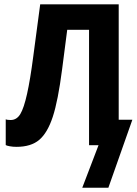

<svg xmlns="http://www.w3.org/2000/svg" viewBox="-20 -679 640 898"><path d="M396.5 -539.6H294.4L270.5 -355Q251.5 -207.5 226.8 -132.6Q202.1 -57.6 163.6 -24.9Q125 7.8 57.1 7.8Q40 7.8 25.6 5.1Q11.2 2.4 6.8 -0.5V-121.1Q13.7 -117.7 29.8 -117.7Q58.1 -117.7 75 -145.5Q91.8 -173.3 106.7 -240.5Q121.6 -307.6 135.3 -413.1L168 -658.7H535.2V-119.1H599.1L486.8 199.2H364.7L440.9 0H396.5Z"/></svg>

Font: Cousine
Style: Bold
Weight: 700
Monospace: yes
Designer: Steve Matteson
Foundry: Ascender Corporation
Version: Version 1.20